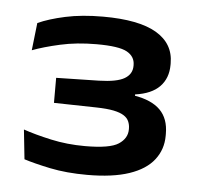

<svg xmlns="http://www.w3.org/2000/svg" viewBox="-36 -752 443 428"><g transform="rotate(5 185.0 -538.0)"><path d="M173.5 -360.5Q127 -360.5 90 -368.2Q53 -376 31.5 -383L24.5 -449Q50.5 -440 86.8 -432Q123 -424 163 -424Q219 -424 238.2 -436.8Q257.5 -449.5 257.5 -469.5V-471.5Q257.5 -480 254.2 -487.5Q251 -495 242.8 -500.2Q234.5 -505.5 219.8 -508.5Q205 -511.5 181.5 -512L86 -514V-570L181.5 -572Q221.5 -573 238.5 -583Q255.5 -593 255.5 -611.5V-613.5Q255.5 -632.5 237.5 -642.5Q219.5 -652.5 169.5 -652.5Q125 -652.5 88.2 -644.2Q51.5 -636 26.5 -626.5L33.5 -688Q57.5 -699 94.2 -707Q131 -715 178.5 -715Q258.5 -715 298 -691.8Q337.5 -668.5 337.5 -624.5V-621Q337.5 -591 319.2 -572.2Q301 -553.5 264.5 -548.5V-540L262 -546Q302 -539.5 321.2 -520.2Q340.5 -501 340.5 -467V-462.5Q340.5 -432 322.5 -408.8Q304.5 -385.5 267.5 -373Q230.5 -360.5 173.5 -360.5Z"/></g></svg>

Font: Anek Gujarati SemiExpanded Medium
Style: Regular
Weight: 500
Width: 6
Designer: Mrunmayee Ghaisas (Gujarati), Yesha Goshar (Latin)
Foundry: Ek Type
Version: Version 1.003